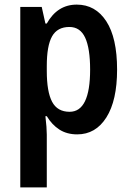

<svg xmlns="http://www.w3.org/2000/svg" viewBox="-20 -573 568 833"><path d="M313 -553Q394 -553 441 -481Q488 -409 488 -271Q488 -137 441.5 -63.5Q395 10 315 10Q270 10 237.5 -11Q205 -32 183 -69H177Q180 -44 181.5 -23.5Q183 -3 183 11V240H68V-543H161L177 -471H183Q229 -553 313 -553ZM281 -456Q229 -456 206 -415.5Q183 -375 183 -287V-265Q183 -175 206 -131.5Q229 -88 282 -88Q371 -88 371 -271Q371 -363 349.5 -409.5Q328 -456 281 -456Z"/></svg>

Font: Noto Sans Malayalam Condensed SemiBold
Style: Regular
Weight: 600
Width: 3
Designer: Jelle Bosma - Monotype Design Team
Foundry: Monotype Imaging Inc.
Version: Version 2.104; ttfautohint (v1.8.4.7-5d5b)